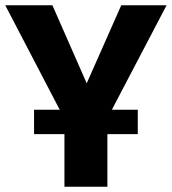

<svg xmlns="http://www.w3.org/2000/svg" viewBox="-28 -713 656 733"><path d="M399 -294H498V-201H382V0H218V-201H102V-294H200L-8 -693H172L303 -395L435 -693H608Z"/></svg>

Font: Fira Mono
Style: Bold
Weight: 700
Monospace: yes
Designer: Carrois Corporate & Edenspiekermann AG
Foundry: Carrois Corporate GbR & Edenspiekermann AG
Version: Version 3.206